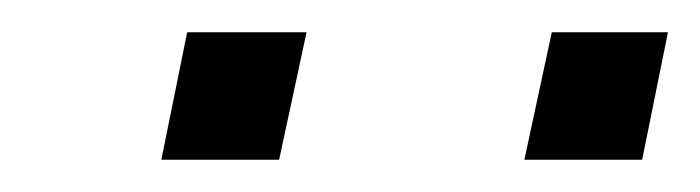

<svg xmlns="http://www.w3.org/2000/svg" viewBox="-20 -728 434 119"><path d="M305 -629 322 -708H394L378 -629ZM80 -629 96 -708H170L153 -629Z"/></svg>

Font: Saira Expanded
Style: Italic
Weight: 400
Width: 7
Italic angle: -12°
Designer: Hector Gatti with collaboration of the Omnibus-Type team
Foundry: Omnibus-Type
Version: Version 1.101